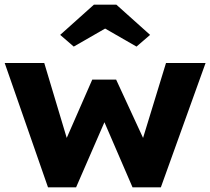

<svg xmlns="http://www.w3.org/2000/svg" viewBox="-25 -800 898 820"><path d="M-5 -531H164L260 -211L369 -460H471L586 -211L684 -531H853L662 0H541L421 -278L300 0H180ZM232 -651 376 -780H472L616 -651L558 -601L424 -678L290 -601Z"/></svg>

Font: Lexend Exa HM Xlight
Style: Bold
Weight: 700
Designer: Bonnie Shaver-Troup, Thomas Jockin, Octavio Pardo
Foundry: Lexend
Version: Version 1.091